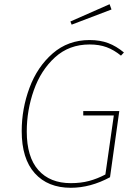

<svg xmlns="http://www.w3.org/2000/svg" viewBox="-20 -881 645 911"><path d="M568 -632 554 -617Q521 -644 486 -657Q451 -670 405 -670Q308 -670 241 -609Q174 -548 140.5 -453Q107 -358 107 -257Q107 -136 162 -74Q217 -12 316 -12Q364 -12 403 -22.5Q442 -33 480 -53L520 -333H375V-354H546L502 -40Q409 10 316 10Q207 10 145 -59Q83 -128 83 -259Q83 -365 120 -464.5Q157 -564 230 -627.5Q303 -691 405 -691Q455 -691 493.5 -676.5Q532 -662 568 -632ZM500 -861 509 -836 320 -764 314 -779Z"/></svg>

Font: Fira Sans Thin
Style: Italic
Weight: 250
Italic angle: -8°
Designer: Carrois Corporate & Edenspiekermann AG
Foundry: Carrois Corporate GbR & Edenspiekermann AG
Version: Version 4.203